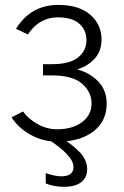

<svg xmlns="http://www.w3.org/2000/svg" viewBox="-20 -550 497 769"><path d="M26.4 -80.1 72.3 -103.5Q91.8 -75.2 129.4 -53.7Q167 -32.2 209 -32.2Q269.5 -32.2 308.1 -60.5Q346.7 -88.9 346.7 -135.7Q346.7 -181.6 308.6 -214.8Q270.5 -248 188.5 -248H152.3V-293H188.5Q258.8 -293 292.5 -319.8Q326.2 -346.7 326.2 -388.7Q326.2 -429.7 297.4 -455.1Q268.6 -480.5 211.9 -480.5Q136.7 -480.5 91.8 -412.1L43.9 -434.6Q103.5 -530.3 212.9 -530.3Q295.9 -530.3 341.3 -491.2Q386.7 -452.1 386.7 -391.6Q386.7 -345.7 359.4 -315.4Q332 -285.2 290 -272.5L291 -271.5Q338.9 -258.8 373 -224.1Q407.2 -189.5 407.2 -134.8Q407.2 -63.5 353 -22.9Q298.8 17.6 210.9 17.6Q153.3 17.6 104 -9.3Q54.7 -36.1 26.4 -80.1ZM164.1 2H223.6Q263.7 23.4 296.4 56.6Q329.1 89.8 329.1 127Q329.1 161.1 305.2 179.7Q281.2 198.2 236.3 198.2Q195.3 198.2 163.1 184.6V143.6Q201.2 156.2 225.6 156.2Q274.4 156.2 274.4 118.2Q274.4 72.3 164.1 2Z"/></svg>

Font: Gothic A1 Light
Style: Regular
Weight: 300
Version: Version 2.50